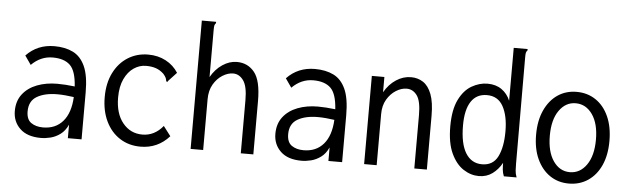

<svg xmlns="http://www.w3.org/2000/svg" viewBox="-45 -823 3240 991"><g transform="rotate(5 1575.0 -327.0)"><path d="M190 11Q119 11 81.5 -25Q44 -61 44 -116Q44 -168 71.5 -203.5Q99 -239 146 -257Q193 -275 251 -275Q271 -275 293.5 -273.5Q316 -272 341 -269Q336 -349 305.5 -378.5Q275 -408 215 -408Q153 -408 105 -360L73 -406Q131 -467 219 -467Q275 -467 315.5 -447Q356 -427 378 -378.5Q400 -330 400 -243V0H329V-70Q314 -37 290 -19.5Q266 -2 240 4.5Q214 11 190 11ZM110 -120Q110 -78 134.5 -61Q159 -44 196 -44Q261 -44 299 -88Q337 -132 341 -214Q320 -217 298 -219Q276 -221 256 -221Q191 -221 150.5 -197.5Q110 -174 110 -120Z M706 11Q645 11 598.5 -19Q552 -49 526 -103Q500 -157 500 -228Q500 -301 527 -354.5Q554 -408 600.5 -437Q647 -466 705 -466Q756 -466 796.5 -444.5Q837 -423 861 -385L820 -341L814 -333L809 -338Q808 -346 805 -353.5Q802 -361 791 -374Q772 -392 750 -399.5Q728 -407 699 -407Q665 -407 635.5 -387Q606 -367 587.5 -328Q569 -289 569 -232Q569 -149 608.5 -100.5Q648 -52 710 -52Q773 -52 817 -106L855 -56Q795 11 706 11Z M965 -665H1039V-658Q1033 -652 1031.5 -645Q1030 -638 1030 -621V-378Q1054 -420 1090 -444Q1126 -468 1164 -468Q1221 -468 1255.5 -425Q1290 -382 1290 -277V0H1225V-275Q1225 -347 1203.5 -377Q1182 -407 1150 -407Q1123 -407 1095 -389.5Q1067 -372 1048.5 -340Q1030 -308 1030 -263V0H965Z M1540 11Q1469 11 1431.5 -25Q1394 -61 1394 -116Q1394 -168 1421.5 -203.5Q1449 -239 1496 -257Q1543 -275 1601 -275Q1621 -275 1643.5 -273.5Q1666 -272 1691 -269Q1686 -349 1655.5 -378.5Q1625 -408 1565 -408Q1503 -408 1455 -360L1423 -406Q1481 -467 1569 -467Q1625 -467 1665.5 -447Q1706 -427 1728 -378.5Q1750 -330 1750 -243V0H1679V-70Q1664 -37 1640 -19.5Q1616 -2 1590 4.5Q1564 11 1540 11ZM1460 -120Q1460 -78 1484.5 -61Q1509 -44 1546 -44Q1611 -44 1649 -88Q1687 -132 1691 -214Q1670 -217 1648 -219Q1626 -221 1606 -221Q1541 -221 1500.5 -197.5Q1460 -174 1460 -120Z M1864 0V-457H1929V-378Q1953 -420 1989.5 -444Q2026 -468 2067 -468Q2102 -468 2129.5 -450Q2157 -432 2173 -390.5Q2189 -349 2189 -279V0H2124V-277Q2124 -349 2103 -378Q2082 -407 2049 -407Q2022 -407 1994 -389.5Q1966 -372 1947.5 -340.5Q1929 -309 1929 -265V0Z M2459 10Q2417 10 2378.5 -15Q2340 -40 2315 -93.5Q2290 -147 2290 -233Q2290 -319 2315.5 -371Q2341 -423 2381 -446Q2421 -469 2463 -469Q2506 -469 2536 -448Q2566 -427 2581 -391V-665H2653V-658Q2647 -652 2645.5 -645Q2644 -638 2644 -621L2645 -71Q2645 -53 2646 -35.5Q2647 -18 2654 0H2588Q2581 -17 2579.5 -34Q2578 -51 2578 -69Q2559 -34 2529 -12Q2499 10 2459 10ZM2470 -52Q2527 -52 2551.5 -101Q2576 -150 2576 -231Q2576 -312 2549 -361Q2522 -410 2465 -410Q2411 -410 2383 -367.5Q2355 -325 2355 -244Q2355 -149 2385 -100.5Q2415 -52 2470 -52Z M2925 8Q2869 8 2826.5 -21Q2784 -50 2759.5 -103Q2735 -156 2735 -229Q2735 -302 2759.5 -355.5Q2784 -409 2826.5 -438Q2869 -467 2925 -467Q2981 -467 3024 -438Q3067 -409 3091 -355.5Q3115 -302 3115 -229Q3115 -156 3091 -103Q3067 -50 3024 -21Q2981 8 2925 8ZM2925 -51Q2978 -51 3011.5 -99Q3045 -147 3045 -230Q3045 -313 3011.5 -360.5Q2978 -408 2925 -408Q2873 -408 2839.5 -360.5Q2806 -313 2806 -230Q2806 -147 2839 -99Q2872 -51 2925 -51Z"/></g></svg>

Font: Inconsolata SemiCondensed
Style: Regular
Weight: 400
Width: 4
Monospace: yes
Designer: Raph Levien, Cyreal, Brenton Simpson
Foundry: Raph Levien, Cyreal, Google
Version: Version 3.001; ttfautohint (v1.8.2.53-6de2)